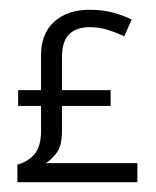

<svg xmlns="http://www.w3.org/2000/svg" viewBox="-20 -373 319 393"><path d="M163.1 -353Q189.9 -353 211.4 -347.2Q232.9 -341.3 249.5 -333L234.4 -298.8Q219.7 -305.7 201.9 -311.5Q184.1 -317.4 164.1 -317.4Q136.2 -317.4 121.6 -303Q106.9 -288.6 106.9 -256.3V-188.5H206.5V-156.2H106.9V-105.5Q106.9 -75.7 96.7 -61.3Q86.4 -46.9 73.7 -39.1H261.2V0H15.6V-36.1Q36.6 -41.5 50.3 -57.1Q64 -72.8 64 -105V-156.2H17.1V-188.5H64V-260.7Q64 -304.2 91.1 -328.6Q118.2 -353 163.1 -353Z"/></svg>

Font: NotoSansOldHungarianUI
Style: Regular
Weight: 400
Designer: Monotype Design Team
Foundry: Monotype Imaging Inc.
Version: Version 1001.000; ttfautohint (v1.8.4.7-5d5b)